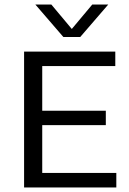

<svg xmlns="http://www.w3.org/2000/svg" viewBox="-20 -821 566 841"><path d="M85.5 0V-595H485V-531.5H165V-63.5H489.5V0ZM135.5 -273V-336H443.5V-273ZM257.5 -659 135 -801H205L303 -684H286L384 -801H454L331.5 -659Z"/></svg>

Font: Encode Sans SC
Style: Regular
Weight: 400
Version: Version 3.002